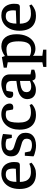

<svg xmlns="http://www.w3.org/2000/svg" viewBox="1055 -1601 711 2861"><g transform="rotate(-90 1410.5 -170.5)"><path d="M249 10Q175 10 125 -19Q75 -48 50 -103Q25 -158 25 -235Q25 -318 54 -379Q83 -440 134.5 -473Q186 -506 253 -506Q301 -506 334.5 -489.5Q368 -473 388 -446Q408 -419 417.5 -386Q427 -353 427 -318Q427 -264 416.5 -247Q406 -230 379 -230H130Q130 -183 144 -145.5Q158 -108 191 -86.5Q224 -65 279 -65Q336 -65 367 -76Q398 -87 402 -89L417 -57Q414 -54 393 -37.5Q372 -21 335.5 -5.5Q299 10 249 10ZM131 -282 326 -290Q329 -308 329 -328Q329 -383 311.5 -411.5Q294 -440 241 -440Q202 -440 177.5 -421Q153 -402 142 -366.5Q131 -331 131 -282Z M673 11Q637 11 603.5 4Q570 -3 545 -11.5Q520 -20 511 -27L520 -156H569L586 -76Q597 -68 620 -59Q643 -50 676 -50Q735 -50 754.5 -71.5Q774 -93 774 -131Q774 -158 758.5 -173.5Q743 -189 718 -198Q693 -207 664 -214Q637 -221 610 -230.5Q583 -240 560.5 -254.5Q538 -269 524.5 -294.5Q511 -320 511 -359Q511 -409 535.5 -441.5Q560 -474 603 -490Q646 -506 700 -506Q732 -506 761.5 -501.5Q791 -497 813.5 -491Q836 -485 845 -481L833 -350H786L769 -427Q762 -431 739.5 -436.5Q717 -442 692 -442Q638 -442 618.5 -425Q599 -408 599 -375Q599 -353 613 -339.5Q627 -326 650.5 -317.5Q674 -309 702 -301Q729 -293 757.5 -282.5Q786 -272 809.5 -255.5Q833 -239 847.5 -213Q862 -187 862 -146Q862 -87 835 -53Q808 -19 764.5 -4Q721 11 673 11Z M1128 10Q1061 10 1011.5 -17Q962 -44 935.5 -98.5Q909 -153 909 -235Q909 -295 925.5 -345Q942 -395 973 -431Q1004 -467 1046 -486.5Q1088 -506 1137 -506Q1188 -506 1223.5 -489Q1259 -472 1278.5 -443.5Q1298 -415 1298 -379Q1298 -365 1292 -353Q1286 -341 1273 -334.5Q1260 -328 1239 -328Q1228 -328 1219.5 -330.5Q1211 -333 1209 -335L1192 -429Q1188 -432 1173 -436Q1158 -440 1135 -440Q1089 -440 1062.5 -421Q1036 -402 1025 -360.5Q1014 -319 1014 -251Q1014 -185 1029.5 -144Q1045 -103 1079 -84Q1113 -65 1168 -65Q1215 -65 1242.5 -73.5Q1270 -82 1276 -85L1291 -52Q1288 -49 1269 -33.5Q1250 -18 1214.5 -4Q1179 10 1128 10Z M1506 9Q1454 9 1423 -9Q1392 -27 1378 -55.5Q1364 -84 1364 -117Q1364 -160 1385 -190.5Q1406 -221 1445.5 -240.5Q1485 -260 1540 -268L1635 -282V-355Q1635 -381 1625.5 -399.5Q1616 -418 1596 -427Q1576 -436 1544 -436Q1521 -436 1505.5 -433Q1490 -430 1487 -428L1472 -337Q1471 -336 1462 -332.5Q1453 -329 1434 -329Q1412 -329 1396.5 -341.5Q1381 -354 1381 -379Q1381 -411 1404 -435Q1427 -459 1461 -474.5Q1495 -490 1530 -498Q1565 -506 1589 -506Q1634 -506 1666 -491Q1698 -476 1715 -449Q1732 -422 1732 -384V-72L1803 -58V-16Q1801 -15 1787 -9.5Q1773 -4 1751.5 0.5Q1730 5 1703 5Q1671 5 1658.5 -9.5Q1646 -24 1642 -42H1637Q1625 -31 1605 -19.5Q1585 -8 1560 0.5Q1535 9 1506 9ZM1553 -61Q1586 -61 1609 -69.5Q1632 -78 1635 -80V-228Q1575 -223 1538 -211.5Q1501 -200 1484.5 -180.5Q1468 -161 1468 -133Q1468 -61 1553 -61Z M1844 165V119L1913 105V-411L1833 -425V-471L1990 -498L2005 -456L2009 -454Q2034 -475 2073 -490.5Q2112 -506 2149 -506Q2237 -506 2284 -447Q2331 -388 2331 -279Q2331 -195 2303.5 -131.5Q2276 -68 2226.5 -33Q2177 2 2112 2Q2084 2 2056 -7.5Q2028 -17 2007 -33L2006 -28L2010 -18V105L2101 117V165ZM2098 -62Q2166 -62 2195.5 -107Q2225 -152 2225 -249Q2225 -347 2197.5 -388.5Q2170 -430 2105 -430Q2080 -430 2057 -426.5Q2034 -423 2010 -415V-81Q2027 -72 2051 -67Q2075 -62 2098 -62Z M2607 10Q2533 10 2483 -19Q2433 -48 2408 -103Q2383 -158 2383 -235Q2383 -318 2412 -379Q2441 -440 2492.5 -473Q2544 -506 2611 -506Q2659 -506 2692.5 -489.5Q2726 -473 2746 -446Q2766 -419 2775.5 -386Q2785 -353 2785 -318Q2785 -264 2774.5 -247Q2764 -230 2737 -230H2488Q2488 -183 2502 -145.5Q2516 -108 2549 -86.5Q2582 -65 2637 -65Q2694 -65 2725 -76Q2756 -87 2760 -89L2775 -57Q2772 -54 2751 -37.5Q2730 -21 2693.5 -5.5Q2657 10 2607 10ZM2489 -282 2684 -290Q2687 -308 2687 -328Q2687 -383 2669.5 -411.5Q2652 -440 2599 -440Q2560 -440 2535.5 -421Q2511 -402 2500 -366.5Q2489 -331 2489 -282Z"/></g></svg>

Font: Faustina Medium
Style: Regular
Weight: 500
Designer: Alfonso Garcia
Foundry: http://www.omnibus-type.com
Version: Version 1.200